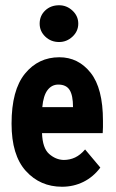

<svg xmlns="http://www.w3.org/2000/svg" viewBox="-20 -700 440 731"><path d="M216 11Q133 11 78.5 -49Q24 -109 24 -229Q24 -357 75 -419.5Q126 -482 206 -482Q278 -482 325 -423Q372 -364 372 -240Q372 -229 372 -216Q372 -203 371 -193H140Q142 -136 167 -114Q192 -92 222 -91Q246 -91 266 -100.5Q286 -110 304 -131L362 -62Q335 -26 297.5 -7.5Q260 11 216 11ZM141 -292H258Q258 -337 245 -357.5Q232 -378 202 -378Q177 -378 161 -357Q145 -336 141 -292ZM205 -540Q174 -540 152.5 -560.5Q131 -581 131 -610Q131 -640 152 -660Q173 -680 205 -680Q234 -680 256 -659.5Q278 -639 278 -610Q278 -581 256 -560.5Q234 -540 205 -540Z"/></svg>

Font: Inconsolata Condensed Black
Style: Regular
Weight: 900
Width: 3
Monospace: yes
Designer: Raph Levien, Cyreal, Brenton Simpson
Foundry: Raph Levien, Cyreal, Google
Version: Version 3.001; ttfautohint (v1.8.2.53-6de2)